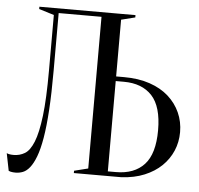

<svg xmlns="http://www.w3.org/2000/svg" viewBox="-62 -753 858 826"><g transform="rotate(5 367.5 -340.0)"><path d="M465 -430Q527 -430 575.5 -413.5Q624 -397 657 -367.5Q690 -338 707.5 -299Q725 -260 725 -215Q725 -172 709 -134.5Q693 -97 663 -68Q633 -39 589.5 -21Q546 -3 490 0H285V-10L345 -25V-680H160V-430Q160 -333 155.5 -261.5Q151 -190 142.5 -140Q134 -90 122 -58.5Q110 -27 96 -9.5Q82 8 66.5 14Q51 20 35 20Q29 20 24 19.5Q19 19 14 18Q9 17 5 15L-10 -60Q-6 -58 -1 -57Q4 -56 9 -55.5Q14 -55 20 -55Q46 -55 68 -68Q90 -81 106 -120.5Q122 -160 131 -234Q140 -308 140 -430V-670L75 -690V-700H490V-690L430 -675V-430ZM430 -20H465Q544 -20 587 -66.5Q630 -113 630 -215Q630 -317 587 -363.5Q544 -410 465 -410H430Z"/></g></svg>

Font: Oranienbaum
Style: Regular
Weight: 400
Designer: Oleg Pospelov and Jovanny Lemonad
Foundry: Oleg Pospelov and jovanny Lemonad
Version: Version 1.001; ttfautohint (v0.91) -l 8 -r 50 -G 200 -x 0 -w